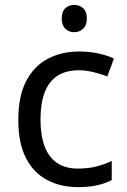

<svg xmlns="http://www.w3.org/2000/svg" viewBox="-20 -757 520 787"><path d="M300 10Q229 10 173.5 -19Q118 -48 86.5 -109Q55 -170 55 -265Q55 -364 88 -426Q121 -488 177.5 -517Q234 -546 306 -546Q347 -546 385 -537.5Q423 -529 447 -517L420 -444Q396 -453 364 -461Q332 -469 304 -469Q250 -469 215 -446Q180 -423 163 -378Q146 -333 146 -266Q146 -202 163 -157Q180 -112 214 -89Q248 -66 299 -66Q343 -66 376.5 -75Q410 -84 438 -97V-19Q411 -5 378.5 2.5Q346 10 300 10ZM285 -737Q305 -737 320.5 -723.5Q336 -710 336 -681Q336 -653 320.5 -639Q305 -625 285 -625Q263 -625 248 -639Q233 -653 233 -681Q233 -710 248 -723.5Q263 -737 285 -737Z"/></svg>

Font: Noto Sans Lao UI
Style: Regular
Weight: 400
Designer: Monotype Design Team
Foundry: Monotype Imaging Inc.
Version: Version 2.000